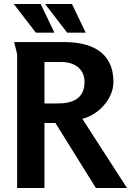

<svg xmlns="http://www.w3.org/2000/svg" viewBox="-20 -943 657 963"><path d="M341 -923H206L317 -779H410ZM184 -923H49L160 -779H253ZM51 -732 66 -671V0H203V-326H258L461 0H617L393 -347C474 -367 549 -447 549 -532C549 -684 435 -732 302 -732ZM203 -632H289C351 -632 404 -599 404 -533C404 -448 345 -424 267 -424H203Z"/></svg>

Font: Rosario
Style: Bold
Weight: 700
Designer: Hector Gatti
Foundry: Omnibus Type
Version: Version 1.100